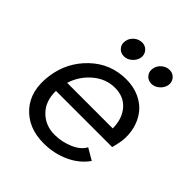

<svg xmlns="http://www.w3.org/2000/svg" viewBox="-194 -823 959 959"><g transform="rotate(45 285.5 -343.5)"><path d="M267.1 8.8Q158.2 8.8 95.7 -61.3Q33.2 -131.3 49.8 -250Q65.4 -359.4 144.5 -434.6Q223.6 -509.8 334 -509.8Q386.7 -509.8 428.7 -490Q470.7 -470.2 495.4 -437.5Q520 -404.8 530.5 -362.8Q541 -320.8 535.2 -275.9Q530.3 -246.1 522.9 -220.2H126Q124.5 -147 167.7 -103.5Q210.9 -60.1 275.9 -60.1Q326.2 -60.1 373.8 -80.3Q421.4 -100.6 439 -134.8L500 -99.1Q464.4 -48.3 402.6 -19.8Q340.8 8.8 267.1 8.8ZM137.2 -288.1H459Q459 -355 422.9 -397.5Q386.7 -439.9 324.2 -439.9Q260.3 -439.9 208.7 -396.2Q157.2 -352.5 137.2 -288.1ZM194.8 -639.2Q197.8 -662.6 216.8 -679.2Q235.8 -695.8 259.8 -695.8Q282.7 -695.8 297.4 -679Q312 -662.1 309.1 -639.2Q305.2 -616.2 286.1 -599.1Q267.1 -582 244.1 -582Q220.2 -582 205.6 -598.9Q190.9 -615.7 194.8 -639.2ZM389.2 -639.2Q392.1 -662.6 411.1 -679.2Q430.2 -695.8 454.1 -695.8Q477.1 -695.8 491.5 -679Q505.9 -662.1 502.9 -639.2Q499 -616.2 480 -599.1Q460.9 -582 438 -582Q414.1 -582 399.7 -598.9Q385.3 -615.7 389.2 -639.2Z"/></g></svg>

Font: Human Sans
Style: Italic
Weight: 400
Italic angle: -8°
Designer: Tim Radville
Foundry: Continuum
Version: Version 1.000;FEAKit 1.0